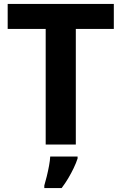

<svg xmlns="http://www.w3.org/2000/svg" viewBox="-20 -734 617 975"><path d="M365 0H212V-587H19V-714H558V-587H365ZM374 71Q366 95 354 120Q342 145 327 170.5Q312 196 293 221H205V208Q211 188 217.5 161.5Q224 135 229 108Q234 81 235 61H374Z"/></svg>

Font: Noto Sans Lao Looped
Style: Bold
Weight: 700
Designer: Mark Frömberg, Ben Mitchell
Foundry: The Fontpad Ltd
Version: Version 1.001